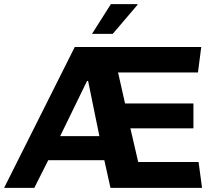

<svg xmlns="http://www.w3.org/2000/svg" viewBox="-20 -915 1044 935"><path d="M520 -895H649L650 -892L529 -750H428ZM960 -686 944 -562H555L589 -411H922V-290H615L653 -126H947L964 0H518L488 -135H215L147 0H0L344 -686ZM409 -521H404L273 -252H464Z"/></svg>

Font: Chivo
Style: Bold
Weight: 700
Designer: Hector Gatti
Foundry: Omnibus-Type
Version: Version 1.007;PS 001.007;hotconv 1.0.88;makeotf.lib2.5.64775